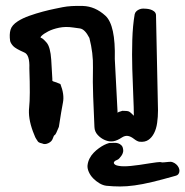

<svg xmlns="http://www.w3.org/2000/svg" viewBox="-20 -495 641 664"><path d="M403.3 -111.8Q419.9 -111.8 425.3 -109.6Q430.7 -107.4 442.9 -94.7Q442.9 -120.6 440.9 -163.8Q439 -207 437.5 -256.6Q436 -306.2 437.5 -356.4Q439 -406.7 445.8 -445.8Q447.3 -452.1 451.9 -456.3Q456.5 -460.4 461.4 -462.4Q467.8 -465.3 475.1 -465.3Q479 -465.3 485.6 -464.8Q492.2 -464.4 499.5 -462.4Q506.8 -460.4 512.7 -455.8Q518.6 -451.2 519.5 -443.8L526.4 -113.3Q526.4 -90.3 523.4 -69.8Q520.5 -49.3 512.7 -34.2Q504.9 -19 492.9 -11Q481 -2.9 462.4 -4.9Q454.6 -5.9 443.4 -14.6Q432.1 -23.4 422.4 -24.9Q412.6 -26.4 402.3 -20Q384.8 -8.3 371.1 -6.3Q357.4 -4.4 343 -10.5Q328.6 -16.6 317.9 -28.3Q307.1 -40 306.6 -55.7Q304.2 -111.8 302.2 -161.6Q300.3 -211.4 301.5 -261.2Q302.7 -311 289.1 -363.8Q273.4 -394.5 256.1 -396.7Q238.8 -398.9 232.9 -399.9Q207 -403.8 184.6 -399.2Q162.1 -394.5 146.7 -386.5Q131.3 -378.4 124.3 -371.6Q117.2 -364.7 122.6 -363.8Q127.9 -362.8 141.1 -347.7Q154.3 -332.5 157.2 -288.1L161.1 -220.7Q159.2 -214.4 166 -212.9Q172.9 -211.4 189 -204.1Q203.1 -168 197.8 -140.9Q192.4 -113.8 183.6 -56.2Q172.9 -29.3 169.4 -28.1Q166 -26.9 162.6 -16.1Q159.2 -5.4 147 0.2Q134.8 5.9 125.5 1Q113.8 -1.5 111.1 -5.6Q108.4 -9.8 105 -14.9Q101.6 -20 99.4 -26.6Q97.2 -33.2 93.8 -40.5Q76.7 -86.9 80.8 -123.5Q85 -160.2 81.5 -258.3Q83.5 -306.6 63 -314Q34.2 -326.7 25.9 -335.4Q17.6 -344.2 15.1 -353Q11.7 -376 16.4 -392.1Q21 -408.2 41.5 -421.4Q58.1 -432.1 81.5 -440.4Q105 -448.7 127.9 -454.8Q150.9 -460.9 169.4 -464.6Q188 -468.3 196.8 -470.2Q224.1 -475.6 266.6 -474.4Q309.1 -473.1 344.5 -440.7Q379.9 -408.2 377 -291L386.7 -104.5Q386.7 -107.4 403.3 -111.8ZM362.8 -0.5Q361.8 -1.5 355.5 0.2Q349.1 2 340.3 6.3Q331.5 10.7 322 17.6Q312.5 24.4 304 33.2Q295.4 42 289.8 53Q284.2 64 282.7 76.7Q281.7 87.4 287.1 99.6Q292.5 111.8 302.2 121.8Q312 131.8 324 138.9Q335.9 146 348.1 147.5Q372.6 149.9 395.5 149.9Q418.5 149.9 445.3 146.2Q472.2 142.6 505.9 134.5Q539.6 126.5 585.9 113.3Q594.2 111.3 597.4 106.4Q600.6 101.6 600.6 95.7Q600.6 89.8 597.7 84Q594.7 78.1 589.6 73.5Q584.5 68.8 577.6 66.2Q570.8 63.5 563 64.9Q552.2 65.9 547.4 66.4Q542.5 66.9 540.5 66.7Q538.6 66.4 537.4 65.9Q536.1 65.4 532.7 65.4Q529.3 65.4 521.2 66.4Q513.2 67.4 497.6 69.8Q459.5 76.2 432.4 78.9Q405.3 81.5 390.6 78.6Q383.3 77.6 378.9 75Q374.5 72.3 373.8 69.3Q373 66.4 375.7 63.5Q378.4 60.5 384.8 58.1Q389.2 56.6 392.8 52.5Q396.5 48.3 399.7 43.9Q402.8 39.6 404.5 34.7Q406.2 29.8 406.2 26.4Q405.8 13.7 400.4 8.1Q395 2.4 388.2 0.5Q381.3 -1.5 374.3 -1Q367.2 -0.5 362.8 -0.5Z"/></svg>

Font: AKL 022
Style: Regular
Weight: 400
Designer: AKL
Foundry: AKL
Version: Version 2.053;August 19, 2024;FontCreator 13.0.0.2675 64-bit